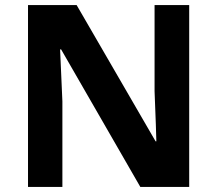

<svg xmlns="http://www.w3.org/2000/svg" viewBox="-20 -734 853 754"><path d="M723 0H531L220 -540H216Q218 -489 220.5 -438Q223 -387 225 -336V0H90V-714H281L591 -179H594Q593 -212 592 -245Q591 -278 589.5 -310.5Q588 -343 587 -376V-714H723Z"/></svg>

Font: Noto Sans Hanifi Rohingya
Style: Regular
Weight: 400
Designer: Monotype Design Team and DaltonMaag
Foundry: Google LLC
Version: Version 2.101